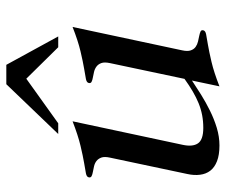

<svg xmlns="http://www.w3.org/2000/svg" viewBox="-74 -640 722 614"><g transform="rotate(-90 287.0 -333.0)"><path d="M336.4 -80.1Q315.9 -66.4 291.3 -51Q266.6 -35.6 240 -22.5Q213.4 -9.3 185.1 -0.7Q156.7 7.8 128.9 7.8Q98.6 7.8 78.6 0Q58.6 -7.8 48.1 -21.5Q37.6 -35.2 35.2 -54.2Q32.7 -73.2 37.6 -95.2L89.8 -341.8Q93.8 -359.9 90.1 -369.9Q86.4 -379.9 79.1 -385.5Q71.8 -391.1 62 -393.3Q52.2 -395.5 44.2 -397Q36.1 -398.4 30.8 -401.1Q25.4 -403.8 26.9 -410.2Q28.3 -417 39.6 -419.2Q50.8 -421.4 72.8 -425Q94.7 -428.7 127.7 -436.5Q160.6 -444.3 206.1 -461.9L130.9 -109.9Q124 -78.1 135.5 -61Q147 -43.9 185.1 -43.9Q206.5 -43.9 225.8 -47.6Q245.1 -51.3 263.7 -58.8Q282.2 -66.4 301.5 -77.6Q320.8 -88.9 341.8 -104L392.1 -341.8Q396 -359.9 392.3 -369.9Q388.7 -379.9 381.1 -385.5Q373.5 -391.1 364 -393.3Q354.5 -395.5 346.2 -397Q337.9 -398.4 332.5 -401.1Q327.1 -403.8 328.6 -410.2Q330.1 -417 341.3 -419.2Q352.5 -421.4 374.5 -425Q396.5 -428.7 429.7 -436.5Q462.9 -444.3 507.8 -461.9L433.1 -111.8Q429.2 -94.2 432.9 -84Q436.5 -73.7 444.1 -68.4Q451.7 -63 461.2 -60.8Q470.7 -58.6 479.2 -56.9Q487.8 -55.2 493.2 -52.7Q498.5 -50.3 497.1 -43.9Q495.6 -37.1 484.4 -34.9Q473.1 -32.7 451.2 -29.1Q429.2 -25.4 396 -17.6Q362.8 -9.8 317.9 7.8ZM199.7 -507.8H165.5L324.7 -673.8H386.7L477.5 -507.8H442.9L342.3 -609.9Z"/></g></svg>

Font: XB Zar
Style: Italic
Weight: 400
Italic angle: -12°
Designer: Behnam
Foundry: Irmug
Version: Version 8.005 2009